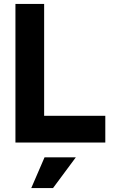

<svg xmlns="http://www.w3.org/2000/svg" viewBox="-20 -720 578 970"><path d="M58 -700H203V-135H512V0H58ZM205 75H363L248 230H138Z"/></svg>

Font: Haskoy ExtraBold
Style: Regular
Weight: 800
Designer: Ertekin Erdin
Foundry: Ertekin Erdin
Version: Version 2.000; ttfautohint (v1.8.4.7-5d5b)